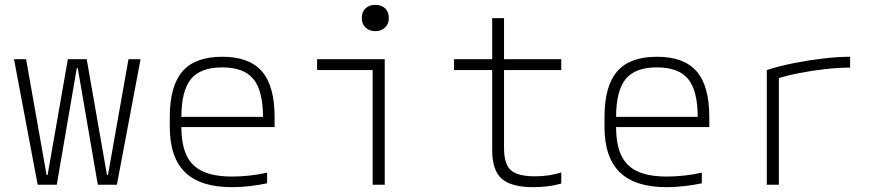

<svg xmlns="http://www.w3.org/2000/svg" viewBox="-20 -765 3640 795"><path d="M136 0 38 -520H88L173 -40H177L261 -520H339L423 -40H427L512 -520H562L464 0H385L302 -483H298L215 0Z M940 10Q810 10 746.5 -51.5Q683 -113 683 -240V-280Q683 -409 735.5 -469.5Q788 -530 900 -530Q1012 -530 1064.5 -469.5Q1117 -409 1117 -280V-239H709V-281H1086L1069 -265V-279Q1069 -389 1029.5 -437.5Q990 -486 900 -486Q810 -486 770.5 -437.5Q731 -389 731 -279V-241Q731 -167 752.5 -121.5Q774 -76 820.5 -55Q867 -34 941 -34Q976 -34 1013 -38Q1050 -42 1086 -50V-6Q1053 1 1015 5.5Q977 10 940 10Z M1523 0V-475H1293V-520H1573V0ZM1534 -636Q1509 -636 1493.5 -651Q1478 -666 1478 -690Q1478 -716 1493.5 -730.5Q1509 -745 1534 -745Q1559 -745 1574.5 -730.5Q1590 -716 1590 -690Q1590 -666 1574.5 -651Q1559 -636 1534 -636Z M2188 10Q2097 10 2057.5 -25Q2018 -60 2018 -143V-475H1860V-520H2018V-690H2067V-520H2304V-475H2067V-152Q2067 -86 2095 -60.5Q2123 -35 2195 -35Q2225 -35 2252 -39Q2279 -43 2304 -51V-5Q2276 3 2247 6.5Q2218 10 2188 10Z M2740 10Q2610 10 2546.5 -51.5Q2483 -113 2483 -240V-280Q2483 -409 2535.5 -469.5Q2588 -530 2700 -530Q2812 -530 2864.5 -469.5Q2917 -409 2917 -280V-239H2509V-281H2886L2869 -265V-279Q2869 -389 2829.5 -437.5Q2790 -486 2700 -486Q2610 -486 2570.5 -437.5Q2531 -389 2531 -279V-241Q2531 -167 2552.5 -121.5Q2574 -76 2620.5 -55Q2667 -34 2741 -34Q2776 -34 2813 -38Q2850 -42 2886 -50V-6Q2853 1 2815 5.5Q2777 10 2740 10Z M3155 -475Q3208 -492 3269 -504Q3330 -516 3390 -523Q3450 -530 3500 -530V-485Q3453 -485 3398.5 -479Q3344 -473 3290 -462.5Q3236 -452 3190 -437L3205 -461V0H3155Z"/></svg>

Font: M PLUS Code Latin Expanded Light
Style: Regular
Weight: 300
Width: 7
Designer: Coji Morishita
Foundry: UNDERFOREST DESIGN
Version: Version 1.002; ttfautohint (v1.8.3)